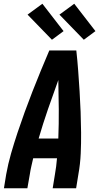

<svg xmlns="http://www.w3.org/2000/svg" viewBox="-20 -1004 540 1024"><path d="M1 0 13 -74Q23 -130 39 -185.5Q55 -241 73.5 -296.5Q92 -352 112 -407Q132 -462 153.5 -517Q175 -572 197.5 -626.5Q220 -681 243 -735H387Q393 -681 397 -626.5Q401 -572 404.5 -517Q408 -462 410 -407Q412 -352 412.5 -296.5Q413 -241 410.5 -185Q408 -129 398 -74L386 0H261L273 -74Q277 -95 279.5 -116.5Q282 -138 284 -160H157Q152 -138 147 -116.5Q142 -95 139 -74L126 0ZM186 -265H291Q294 -343 293.5 -421.5Q293 -500 291 -577Q263 -500 236 -422Q209 -344 186 -265ZM427 -792 297 -926 376 -984 489 -838ZM257 -792 127 -926 206 -984 319 -838Z"/></svg>

Font: Iosevka Curly XBdObl
Style: Regular
Weight: 800
Italic angle: -9°
Monospace: yes
Designer: Belleve Invis
Foundry: Belleve Invis
Version: Version 11.1.0; ttfautohint (v1.8.3)